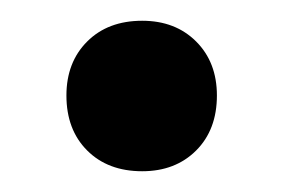

<svg xmlns="http://www.w3.org/2000/svg" viewBox="-20 -347 273 185"><path d="M44 -255Q44 -287 64 -307Q84 -327 117 -327Q149 -327 169 -307Q189 -287 189 -255Q189 -222 169 -202Q149 -182 117 -182Q84 -182 64 -202Q44 -222 44 -255Z"/></svg>

Font: Bai Jamjuree SemiBold
Style: Regular
Weight: 600
Version: Version 1.000; ttfautohint (v1.6)